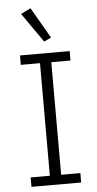

<svg xmlns="http://www.w3.org/2000/svg" viewBox="-62 -979 514 1016"><g transform="rotate(-5 195.0 -471.0)"><path d="M63 0V-50H165V-648H63V-698H327V-648H225V-50H327V0ZM88 -916 140 -942 235 -778 197 -760Z"/></g></svg>

Font: IBM Plex Sans Arabic Light
Style: Regular
Weight: 300
Designer: Mike Abbink, Paul van der Laan, Pieter van Rosmalen, Wael Morcos, Khajak Apelian
Foundry: Bold Monday
Version: Version 1.2